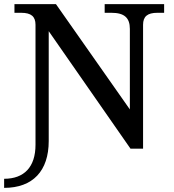

<svg xmlns="http://www.w3.org/2000/svg" viewBox="-40 -720 845 930"><path d="M196 -37V-569L592 0H653V-600C653 -640 674 -658 722 -658H755V-700H467V-658H500C562 -658 589 -634 589 -580V-190L231 -700H30V-658H63C111 -658 132 -640 132 -600V-19C132 89 77 146 -20 146V190C119 190 196 108 196 -37Z"/></svg>

Font: LT Superior Serif Medium
Style: Regular
Weight: 500
Designer: Daniel Lyons
Foundry: LyonsType
Version: Version 2.120;FEAKit 1.0